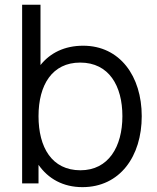

<svg xmlns="http://www.w3.org/2000/svg" viewBox="-20 -770 657 806"><path d="M329.2 -578.1C251 -578.1 190.6 -547.9 150 -496.9V-750H72.9V0H141.7V-78.1C182.3 -19.8 244.8 15.6 326 15.6C483.3 15.6 575 -113.5 575 -282.3C575 -450 483.3 -578.1 329.2 -578.1ZM317.7 -55.2C197.9 -55.2 141.7 -151 141.7 -282.3C141.7 -413.5 199 -507.3 316.7 -507.3C437.5 -507.3 493.8 -409.4 493.8 -282.3C493.8 -154.2 435.4 -55.2 317.7 -55.2Z"/></svg>

Font: Manrope3
Style: Regular
Weight: 400
Width: 4
Designer: Mikhail Sharanda
Foundry: Mikhail Sharanda
Version: Version 3.000;PS 003.000;hotconv 1.0.88;makeotf.lib2.5.64775